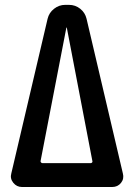

<svg xmlns="http://www.w3.org/2000/svg" viewBox="-20 -750 540 770"><path d="M246.1 -638.7 142.6 -103.5Q142.6 -100.6 145 -98.1Q147.5 -95.7 150.4 -95.7H343.8Q346.7 -95.7 349.1 -98.1Q351.6 -100.6 350.6 -103.5L248 -638.7Q248 -639.6 247.1 -639.6Q246.1 -639.6 246.1 -638.7ZM68.4 0Q46.9 0 33.2 -17.1Q19.5 -34.2 25.4 -54.7L170.9 -674.8Q176.8 -699.2 196.8 -714.8Q216.8 -730.5 241.2 -730.5H256.8Q282.2 -730.5 301.8 -714.8Q321.3 -699.2 327.1 -674.8L472.7 -54.7Q478.5 -33.2 465.3 -16.6Q452.1 0 429.7 0H399.4H371.1H123H98.6Z"/></svg>

Font: Rounded Mgen+ 2m medium
Style: Regular
Weight: 500
Designer: [Source Han Sans]
Ryoko NISHIZUKA  (kana & ideographs); Paul D. Hunt (Latin, Greek & Cyrillic); Wenlong ZHANG  (bopomofo
Version: Version 1.059.20150602